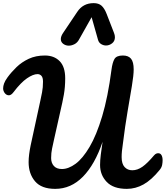

<svg xmlns="http://www.w3.org/2000/svg" viewBox="-21 -1203 1060 1228"><path d="M332 5Q244 5 203 -43.5Q162 -92 162 -166Q162 -190 165.5 -217Q169 -244 175 -273L237 -559Q242 -582 248 -612.5Q254 -643 254 -681Q254 -707 244 -718Q234 -729 219 -729Q191 -729 151.5 -702Q112 -675 65 -613Q50 -593 35 -593.5Q20 -594 9.5 -607.5Q-1 -621 -1 -638Q-1 -652 5 -669Q11 -686 27 -708Q51 -741 84.5 -773.5Q118 -806 163 -827Q208 -848 266 -848Q325 -848 360.5 -812Q396 -776 396 -702Q396 -646 387.5 -598Q379 -550 365 -491L324 -308Q318 -280 312 -252.5Q306 -225 306 -192Q306 -161 323.5 -141.5Q341 -122 375 -122Q417 -122 462.5 -155.5Q508 -189 552 -263.5Q596 -338 632.5 -459.5Q669 -581 692 -757Q698 -803 711 -825.5Q724 -848 765 -848Q800 -848 817 -827.5Q834 -807 834 -759Q834 -722 822.5 -653Q811 -584 795 -490.5Q779 -397 765 -284Q761 -257 759 -237.5Q757 -218 757 -198Q757 -155 776 -134.5Q795 -114 825 -114Q858 -114 890 -136.5Q922 -159 964 -209Q972 -218 978.5 -220.5Q985 -223 991 -223Q1005 -223 1012 -210.5Q1019 -198 1019 -178Q1019 -164 1016 -148Q1013 -132 1000 -116Q948 -52 897 -23.5Q846 5 790 5Q704 5 661.5 -39.5Q619 -84 619 -148Q619 -176 623.5 -213Q628 -250 635 -296Q586 -151 509.5 -73Q433 5 332 5ZM419 -911Q399 -911 383.5 -922.5Q368 -934 368 -953Q368 -970 381 -990L473 -1127Q510 -1183 578 -1183Q610 -1183 628.5 -1166.5Q647 -1150 661 -1114L708 -993Q714 -978 714 -965Q714 -940 696 -926Q678 -912 657 -912Q641 -912 626 -921Q611 -930 606 -948L565 -1093L485 -951Q474 -930 455.5 -920.5Q437 -911 419 -911Z"/></svg>

Font: Pacifico
Style: Regular
Weight: 400
Designer: Vernon Adams
Foundry: Vernon Adams
Version: Version 3.010; ttfautohint (v1.8.4.7-5d5b)